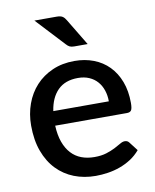

<svg xmlns="http://www.w3.org/2000/svg" viewBox="-83 -792 697 863"><g transform="rotate(-10 265.5 -360.0)"><path d="M400 -312.5Q400 -339.5 392.2 -362.8Q384.5 -386 369.5 -403.2Q354.5 -420.5 332.2 -430.2Q310 -440 281 -440Q222.5 -440 189 -406.5Q155.5 -373 146.5 -312.5ZM143.5 -246.5Q145.5 -203 157 -171.2Q168.5 -139.5 187.8 -118.5Q207 -97.5 233.8 -87.2Q260.5 -77 293.5 -77Q325 -77 348 -84.2Q371 -91.5 388 -100.2Q405 -109 417 -116.2Q429 -123.5 439 -123.5Q452 -123.5 459 -113.5L489.5 -74Q470.5 -51.5 446.5 -36Q422.5 -20.5 395.5 -10.8Q368.5 -1 340 3.2Q311.5 7.5 284.5 7.5Q231.5 7.5 186.2 -10.2Q141 -28 107.8 -62.5Q74.5 -97 55.8 -148Q37 -199 37 -265.5Q37 -318.5 53.8 -364.5Q70.5 -410.5 101.8 -444.5Q133 -478.5 177.8 -498.2Q222.5 -518 279 -518Q326 -518 366 -502.8Q406 -487.5 435 -458Q464 -428.5 480.2 -385.8Q496.5 -343 496.5 -288.5Q496.5 -263.5 491 -255Q485.5 -246.5 471 -246.5ZM234.5 -728Q253 -728 262 -722Q271 -716 278 -703.5L351 -582.5H290Q277.5 -582.5 269.8 -586Q262 -589.5 254 -598.5L133.5 -728Z"/></g></svg>

Font: Lato 2
Style: Regular
Weight: 600
Designer: Lukasz Dziedzic with Adam Twardoch and Botio Nikoltchev
Foundry: tyPoland Lukasz Dziedzic
Version: Version 2.015; 2015-08-06; http://www.latofonts.com/